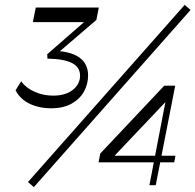

<svg xmlns="http://www.w3.org/2000/svg" viewBox="-20 -761 803 789"><path d="M190 -316Q155 -316 125 -325.5Q95 -335 74.5 -352Q54 -369 44 -390L67 -427Q85 -401 121 -384.5Q157 -368 198 -368Q249 -368 279 -391.5Q309 -415 309 -450Q309 -485 276 -502Q243 -519 175 -520L174 -538L340 -683L343 -670H115L127 -730H386L376 -679L202 -530L210 -552Q276 -548 309 -522.5Q342 -497 342 -451Q342 -415 325 -384.5Q308 -354 274 -335Q240 -316 190 -316ZM95 -13 739 -741 763 -720 119 8ZM594 0 665 -369 683 -366 445 -115 423 -121H701L696 -94H385L392 -130L655 -409H700L620 0Z"/></svg>

Font: Savate ExtraLight
Style: Italic
Weight: 200
Italic angle: -11°
Designer: Max Esnée
Foundry: Plomb Type
Version: Version 2.000